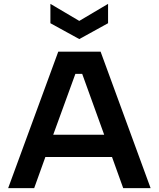

<svg xmlns="http://www.w3.org/2000/svg" viewBox="-20 -965 814 985"><path d="M21.9 0 278.9 -700H496.1L752.6 0H612L554.6 -159.7H212.8L155.4 0ZM253 -273.7H514.5L401.7 -586H366.7ZM386.7 -764.5 238.6 -845.9V-945.2L386.7 -857.7L534.4 -945.2V-845.9Z"/></svg>

Font: Envelope Sans Variable
Style: Regular
Weight: 500
Designer: Andreas Rasmussen / Norman Anderson
Foundry: mail.de GmbH
Version: Version 1.150